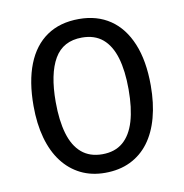

<svg xmlns="http://www.w3.org/2000/svg" viewBox="-67 -609 656 683"><g transform="rotate(-10 260.5 -267.5)"><path d="M472.7 -268.6Q472.7 -204.1 458.7 -152.6Q444.8 -101.1 417.7 -64.9Q390.6 -28.8 350.8 -9.5Q311 9.8 259.3 9.8Q210.4 9.8 171.6 -9.5Q132.8 -28.8 105.5 -64.7Q78.1 -100.6 63.7 -152.3Q49.3 -204.1 49.3 -268.6Q49.3 -356.9 73.7 -418.7Q98.1 -480.5 145.5 -512.9Q192.9 -545.4 261.7 -545.4Q327.1 -545.4 374.3 -513.4Q421.4 -481.4 447 -419.7Q472.7 -357.9 472.7 -268.6ZM129.4 -268.6Q129.4 -201.7 143.3 -154.3Q157.2 -106.9 186.5 -82Q215.8 -57.1 261.2 -57.1Q306.6 -57.1 335.7 -81.8Q364.7 -106.4 378.7 -153.6Q392.6 -200.7 392.6 -268.6Q392.6 -335.4 378.7 -382.3Q364.7 -429.2 335.7 -453.9Q306.6 -478.5 260.7 -478.5Q192.4 -478.5 160.9 -424.3Q129.4 -370.1 129.4 -268.6Z"/></g></svg>

Font: Open Sans SemiCondensed
Style: Regular
Weight: 400
Width: 4
Designer: Monotype Design Team
Foundry: Monotype Imaging Inc.
Version: Version 3.000